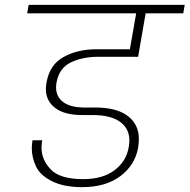

<svg xmlns="http://www.w3.org/2000/svg" viewBox="-20 -760 781 791"><path d="M384 -526Q320 -526 272 -503Q224 -480 213 -421Q211 -409 211 -399Q211 -362 240.5 -339.5Q270 -317 329 -317H374Q460 -317 506 -282.5Q552 -248 552 -188Q552 -171 549 -151Q536 -80 476 -34.5Q416 11 318 11Q243 11 194 -13.5Q145 -38 128 -75Q111 -112 111 -148Q111 -165 114 -182H154Q151 -167 151 -152Q151 -102 189 -62Q227 -22 323 -22Q403 -22 451.5 -58.5Q500 -95 510 -152Q513 -168 513 -181Q513 -231 474 -258.5Q435 -286 362 -286H319Q245 -286 207 -315.5Q169 -345 169 -393Q169 -407 172 -422Q185 -494 242.5 -525.5Q300 -557 376 -557H515L541 -705H92L98 -740H741L735 -705H580L549 -526Z"/></svg>

Font: Fz Poppins ExtLt
Style: Italic
Weight: 200
Italic angle: -10°
Designer: Ninad Kale (Devanagari), Jonny Pinhorn (Latin)
Foundry: Indian Type Foundry
Version: Vit hóa bi Vntype.Com & FontZin.Com